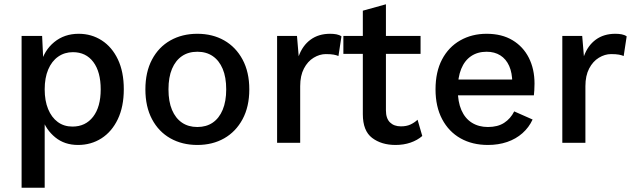

<svg xmlns="http://www.w3.org/2000/svg" viewBox="-20 -668 2967 898"><path d="M81 210V-500H177L184 -353L171 -369Q186 -432 233.5 -471Q281 -510 348 -510Q408 -510 456 -479Q504 -448 531.5 -390Q559 -332 559 -251Q559 -169 531 -110.5Q503 -52 454.5 -21Q406 10 345 10Q282 10 238.5 -25.5Q195 -61 177 -115L189 -133V210ZM319 -76Q380 -76 415.5 -122Q451 -168 451 -250Q451 -332 416.5 -378Q382 -424 321 -424Q282 -424 252 -403Q222 -382 205.5 -343Q189 -304 189 -250Q189 -197 205 -158Q221 -119 250 -97.5Q279 -76 319 -76Z M903 -510Q974 -510 1028.5 -479Q1083 -448 1114.5 -389.5Q1146 -331 1146 -250Q1146 -169 1114.5 -110.5Q1083 -52 1028.5 -21Q974 10 903 10Q832 10 777 -21Q722 -52 691 -110.5Q660 -169 660 -250Q660 -331 691 -389.5Q722 -448 777 -479Q832 -510 903 -510ZM903 -426Q861 -426 831 -405.5Q801 -385 784.5 -346Q768 -307 768 -250Q768 -193 784.5 -154Q801 -115 831 -94.5Q861 -74 903 -74Q945 -74 975 -94.5Q1005 -115 1021.5 -154.5Q1038 -194 1038 -250Q1038 -307 1021.5 -346Q1005 -385 975 -405.5Q945 -426 903 -426Z M1276 0V-500H1369L1377 -405Q1395 -455 1432.5 -482.5Q1470 -510 1524 -510Q1540 -510 1553.5 -507.5Q1567 -505 1577 -498L1563 -406Q1554 -410 1540.5 -412.5Q1527 -415 1504 -415Q1475 -415 1447 -398Q1419 -381 1401.5 -347.5Q1384 -314 1384 -265V0Z M1785 -648V-152Q1785 -114 1804 -95.5Q1823 -77 1855 -77Q1881 -77 1899.5 -85.5Q1918 -94 1933 -108L1955 -32Q1932 -12 1900 -1Q1868 10 1830 10Q1764 10 1720.5 -23Q1677 -56 1677 -134V-618ZM1947 -500V-416H1586V-500Z M2262 10Q2189 10 2134 -21Q2079 -52 2048 -110.5Q2017 -169 2017 -250Q2017 -332 2047.5 -390Q2078 -448 2132.5 -479Q2187 -510 2256 -510Q2327 -510 2377 -480Q2427 -450 2453.5 -397.5Q2480 -345 2480 -277Q2480 -260 2479 -246Q2478 -232 2477 -222H2087V-296H2429L2376 -280Q2376 -327 2361.5 -359.5Q2347 -392 2320 -409Q2293 -426 2256 -426Q2214 -426 2183.5 -405.5Q2153 -385 2137 -345.5Q2121 -306 2121 -249Q2121 -192 2138 -153Q2155 -114 2187 -94Q2219 -74 2262 -74Q2308 -74 2338 -93.5Q2368 -113 2385 -147L2471 -109Q2454 -72 2423.5 -45Q2393 -18 2352 -4Q2311 10 2262 10Z M2610 0V-500H2703L2711 -405Q2729 -455 2766.5 -482.5Q2804 -510 2858 -510Q2874 -510 2887.5 -507.5Q2901 -505 2911 -498L2897 -406Q2888 -410 2874.5 -412.5Q2861 -415 2838 -415Q2809 -415 2781 -398Q2753 -381 2735.5 -347.5Q2718 -314 2718 -265V0Z"/></svg>

Font: Kantumruy Pro Medium
Style: Regular
Weight: 500
Designer: Sovichet Tep
Foundry: Sovichet Tep
Version: Version 1.002